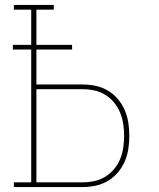

<svg xmlns="http://www.w3.org/2000/svg" viewBox="-20 -755 640 775"><path d="M36 0V-19H106V-555H32V-574H106V-716H36V-735H197V-716H127V-574H271V-555H127V-414H313Q340 -414 366 -408.5Q392 -403 415 -389.5Q438 -376 455.5 -355.5Q473 -335 483.5 -310.5Q494 -286 498 -259.5Q502 -233 502 -207Q502 -180 498 -154Q494 -128 483.5 -103.5Q473 -79 455.5 -58.5Q438 -38 415 -24.5Q392 -11 366 -5.5Q340 0 313 0ZM313 -19Q337 -19 360.5 -24Q384 -29 404.5 -41.5Q425 -54 440.5 -72.5Q456 -91 465 -113Q474 -135 477.5 -159Q481 -183 481 -207Q481 -231 477.5 -254.5Q474 -278 465 -300Q456 -322 440.5 -341Q425 -360 404.5 -372.5Q384 -385 360.5 -390Q337 -395 313 -395H127V-19Z"/></svg>

Font: Iosevka Etoile Thin
Style: Regular
Weight: 100
Designer: Belleve Invis
Foundry: Belleve Invis
Version: Version 22.1.2; ttfautohint (v1.8.4)